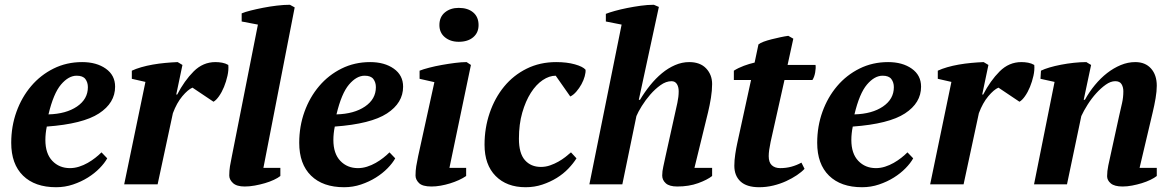

<svg xmlns="http://www.w3.org/2000/svg" viewBox="-20 -772 4910 804"><path d="M429 -109Q418 -89 397 -67.5Q376 -46 348 -28.5Q320 -11 286 0.5Q252 12 215 12Q126 12 76.5 -36.5Q27 -85 27 -174Q27 -243 49 -304Q71 -365 110.5 -411.5Q150 -458 204.5 -485Q259 -512 324 -512Q384 -512 423 -484.5Q462 -457 462 -409Q462 -341 394.5 -297Q327 -253 176 -242Q173 -228 171.5 -213.5Q170 -199 170 -186Q170 -129 199 -98.5Q228 -68 273 -68Q292 -68 311 -74Q330 -80 347.5 -90Q365 -100 379.5 -111.5Q394 -123 405 -134ZM301 -455Q267 -455 235.5 -418Q204 -381 183 -293Q257 -295 302.5 -326Q348 -357 348 -407Q348 -427 337.5 -441Q327 -455 301 -455Z M786 -405Q767 -397 743.5 -369Q720 -341 704 -298L640 0H500L589 -429L532 -442V-476Q549 -484 571.5 -490.5Q594 -497 619.5 -501.5Q645 -506 672 -508.5Q699 -511 724 -512L744 -500L718 -376H722Q752 -434 791 -473Q830 -512 882 -512Q896 -512 910 -509.5Q924 -507 936 -500Q938 -479 932.5 -454.5Q927 -430 918 -408Q909 -386 897 -369Q885 -352 874 -346Z M1060 -669 992 -682V-716Q1006 -722 1030 -728Q1054 -734 1082 -739.5Q1110 -745 1139.5 -748.5Q1169 -752 1194 -752L1214 -741L1083 -69H1154V-35Q1144 -27 1127 -19Q1110 -11 1089.5 -5Q1069 1 1047 5Q1025 9 1005 9Q971 9 955.5 -5.5Q940 -20 940 -37Q940 -57 943 -76Q946 -95 951 -118Z M1635 -109Q1624 -89 1603 -67.5Q1582 -46 1554 -28.5Q1526 -11 1492 0.5Q1458 12 1421 12Q1332 12 1282.5 -36.5Q1233 -85 1233 -174Q1233 -243 1255 -304Q1277 -365 1316.5 -411.5Q1356 -458 1410.5 -485Q1465 -512 1530 -512Q1590 -512 1629 -484.5Q1668 -457 1668 -409Q1668 -341 1600.5 -297Q1533 -253 1382 -242Q1379 -228 1377.5 -213.5Q1376 -199 1376 -186Q1376 -129 1405 -98.5Q1434 -68 1479 -68Q1498 -68 1517 -74Q1536 -80 1553.5 -90Q1571 -100 1585.5 -111.5Q1600 -123 1611 -134ZM1507 -455Q1473 -455 1441.5 -418Q1410 -381 1389 -293Q1463 -295 1508.5 -326Q1554 -357 1554 -407Q1554 -427 1543.5 -441Q1533 -455 1507 -455Z M1737 -442V-476Q1752 -482 1777 -488.5Q1802 -495 1830 -500Q1858 -505 1885.5 -508.5Q1913 -512 1934 -512L1952 -500L1862 -69H1932V-35Q1919 -26 1901.5 -18Q1884 -10 1864.5 -4Q1845 2 1825 5.5Q1805 9 1787 9Q1749 9 1734.5 -5.5Q1720 -20 1720 -37Q1720 -57 1723 -76Q1726 -95 1731 -118L1799 -428ZM1820 -667Q1820 -701 1843 -720Q1866 -739 1901 -739Q1939 -739 1961.5 -720Q1984 -701 1984 -667Q1984 -635 1961.5 -616Q1939 -597 1901 -597Q1866 -597 1843 -616Q1820 -635 1820 -667Z M2394 -109Q2381 -88 2360 -66Q2339 -44 2311.5 -27Q2284 -10 2251 1Q2218 12 2181 12Q2102 12 2055.5 -35Q2009 -82 2009 -166Q2009 -236 2030.5 -299Q2052 -362 2091 -409.5Q2130 -457 2185.5 -484.5Q2241 -512 2309 -512Q2354 -512 2387.5 -502.5Q2421 -493 2432 -480Q2433 -469 2428.5 -452.5Q2424 -436 2415 -419.5Q2406 -403 2393.5 -388.5Q2381 -374 2368 -368L2307 -455Q2280 -455 2252.5 -436.5Q2225 -418 2203 -383.5Q2181 -349 2167 -300.5Q2153 -252 2153 -191Q2153 -130 2178 -101.5Q2203 -73 2245 -73Q2265 -73 2283.5 -79.5Q2302 -86 2318 -95Q2334 -104 2347.5 -114.5Q2361 -125 2371 -134Z M2517 -682V-714Q2532 -720 2555.5 -726.5Q2579 -733 2606.5 -738.5Q2634 -744 2663 -748Q2692 -752 2718 -752L2739 -743L2655 -354H2660Q2679 -386 2702.5 -415Q2726 -444 2752 -465.5Q2778 -487 2807 -499.5Q2836 -512 2866 -512Q2912 -512 2937 -485.5Q2962 -459 2962 -420Q2962 -393 2957 -362Q2952 -331 2945 -302L2888 -69H2962V-35Q2942 -19 2903.5 -5Q2865 9 2816 9Q2783 9 2768 -4.5Q2753 -18 2753 -37Q2753 -55 2757.5 -74Q2762 -93 2767 -118L2804 -285Q2811 -316 2816.5 -341.5Q2822 -367 2822 -390Q2822 -408 2814.5 -420Q2807 -432 2792 -432Q2769 -432 2746 -415.5Q2723 -399 2703 -376Q2683 -353 2667.5 -328Q2652 -303 2645 -286L2586 0H2448L2583 -669Z M3053 -476Q3072 -488 3095 -496.5Q3118 -505 3140 -510L3156 -586Q3163 -592 3178 -597.5Q3193 -603 3211 -607.5Q3229 -612 3247.5 -616Q3266 -620 3281 -622L3302 -610L3278 -500H3395Q3397 -488 3393.5 -468.5Q3390 -449 3382 -437H3265L3207 -178Q3203 -159 3201 -144.5Q3199 -130 3199 -118Q3199 -92 3212 -80Q3225 -68 3247 -68Q3272 -68 3294 -74Q3316 -80 3336 -91L3349 -65Q3337 -52 3317 -38.5Q3297 -25 3272 -13.5Q3247 -2 3218 5Q3189 12 3159 12Q3107 12 3081 -12Q3055 -36 3055 -78Q3055 -101 3059 -127Q3063 -153 3067 -171L3125 -437H3053Z M3804 -109Q3793 -89 3772 -67.5Q3751 -46 3723 -28.5Q3695 -11 3661 0.5Q3627 12 3590 12Q3501 12 3451.5 -36.5Q3402 -85 3402 -174Q3402 -243 3424 -304Q3446 -365 3485.5 -411.5Q3525 -458 3579.5 -485Q3634 -512 3699 -512Q3759 -512 3798 -484.5Q3837 -457 3837 -409Q3837 -341 3769.5 -297Q3702 -253 3551 -242Q3548 -228 3546.5 -213.5Q3545 -199 3545 -186Q3545 -129 3574 -98.5Q3603 -68 3648 -68Q3667 -68 3686 -74Q3705 -80 3722.5 -90Q3740 -100 3754.5 -111.5Q3769 -123 3780 -134ZM3676 -455Q3642 -455 3610.5 -418Q3579 -381 3558 -293Q3632 -295 3677.5 -326Q3723 -357 3723 -407Q3723 -427 3712.5 -441Q3702 -455 3676 -455Z M4161 -405Q4142 -397 4118.5 -369Q4095 -341 4079 -298L4015 0H3875L3964 -429L3907 -442V-476Q3924 -484 3946.5 -490.5Q3969 -497 3994.5 -501.5Q4020 -506 4047 -508.5Q4074 -511 4099 -512L4119 -500L4093 -376H4097Q4127 -434 4166 -473Q4205 -512 4257 -512Q4271 -512 4285 -509.5Q4299 -507 4311 -500Q4313 -479 4307.5 -454.5Q4302 -430 4293 -408Q4284 -386 4272 -369Q4260 -352 4249 -346Z M4666 -285Q4673 -316 4678.5 -340Q4684 -364 4684 -390Q4684 -407 4676.5 -419.5Q4669 -432 4650 -432Q4631 -432 4610.5 -417.5Q4590 -403 4570.5 -381.5Q4551 -360 4534.5 -334Q4518 -308 4508 -286L4448 0H4310L4396 -429L4337 -442L4339 -476Q4353 -483 4375 -489.5Q4397 -496 4423 -501Q4449 -506 4476.5 -509Q4504 -512 4529 -512L4549 -500L4518 -354H4523Q4541 -387 4565 -416Q4589 -445 4616 -466Q4643 -487 4673 -499.5Q4703 -512 4734 -512Q4776 -512 4800 -485Q4824 -458 4824 -413Q4824 -390 4819 -360.5Q4814 -331 4807 -302L4752 -69H4824V-35Q4814 -27 4797.5 -19Q4781 -11 4761.5 -5Q4742 1 4721 5Q4700 9 4681 9Q4647 9 4631.5 -4Q4616 -17 4616 -34Q4616 -55 4621 -79Q4626 -103 4631 -125Z"/></svg>

Font: PT Serif
Style: Bold Italic
Weight: 700
Italic angle: -12°
Designer: A.Korolkova, O.Umpeleva, V.Yefimov
Foundry: ParaType Ltd
Version: Version 1.000W OFL